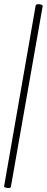

<svg xmlns="http://www.w3.org/2000/svg" viewBox="-20 -757 228 936"><path d="M33 154Q32 159 23 159.5Q14 160 6.5 157.5Q-1 155 0 151L154 -731Q156 -736 164.5 -736.5Q173 -737 181 -734.5Q189 -732 188 -727Z"/></svg>

Font: Cormorant Light Light
Style: Italic
Weight: 300
Italic angle: -10°
Version: Version 4.000